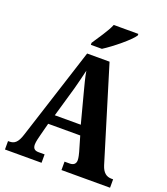

<svg xmlns="http://www.w3.org/2000/svg" viewBox="-164 -1045 1009 1159"><g transform="rotate(20 340.0 -465.5)"><path d="M276 -784V-771H347C407 -809 501 -886 523 -921V-931H365C347 -886 302 -825 276 -784ZM5 0H240V-54H201C173 -54 164 -68 164 -91C164 -109 172 -138 176 -154L197 -235H403L431 -139C434 -128 440 -105 440 -89C440 -63 422 -54 401 -54H368V0H680V-54H670C637 -54 614 -71 600 -115L417 -714H273L84 -126C66 -67 44 -54 13 -54H5ZM217 -297 273 -491C284 -531 294 -573 304 -615C311 -572 323 -530 334 -487L384 -297Z"/></g></svg>

Font: Noto Serif Devanagari Condensed ExtraBold
Style: Regular
Weight: 800
Width: 3
Designer: Universal Thirst, Indian Type Foundry and the Monotype Design Team
Foundry: Monotype Imaging Inc.
Version: Version 2.004